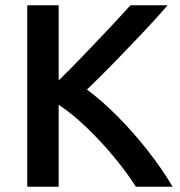

<svg xmlns="http://www.w3.org/2000/svg" viewBox="-20 -713 689 733"><path d="M84 0V-693H204V-406Q249 -450 299 -502Q349 -554 396 -604Q443 -654 478 -693H620Q577 -643 524.5 -587.5Q472 -532 417.5 -476Q363 -420 312 -371Q369 -329 429.5 -268Q490 -207 544.5 -137.5Q599 -68 639 0H499Q464 -55 415 -114Q366 -173 311.5 -225.5Q257 -278 204 -313V0Z"/></svg>

Font: Ubuntu Sans SemiBold
Style: Regular
Weight: 600
Designer: Dalton Maag Ltd
Foundry: Dalton Maag Ltd
Version: Version 1.006; ttfautohint (v1.8.4.7-5d5b)